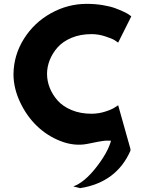

<svg xmlns="http://www.w3.org/2000/svg" viewBox="-20 -748 751 996"><path d="M455 -158Q491 -158 525.5 -169Q560 -180 576 -191L593 -202L659 33Q658 30 653 25Q655 29 657 33Q585 198 396 228L360 219Q417 199 478 121.5Q539 44 556 -18Q541 -18 535.5 -18.5Q530 -19 512.5 -16.5Q495 -14 487.5 -12.5Q480 -11 460.5 -7Q441 -3 430 -1Q364 11 294.5 -16Q225 -43 171.5 -94.5Q118 -146 84 -218.5Q50 -291 50 -363Q51 -462 104 -546.5Q157 -631 244.5 -679.5Q332 -728 430 -728Q473 -728 512.5 -721.5Q552 -715 577.5 -705.5Q603 -696 623 -686.5Q643 -677 652 -670L661 -663L593 -527Q586 -532 574.5 -539.5Q563 -547 527 -559Q491 -571 455 -571Q397 -571 351.5 -552Q306 -533 279 -502.5Q252 -472 238 -436.5Q224 -401 224 -365Q224 -328 238 -292.5Q252 -257 279 -226.5Q306 -196 351.5 -177Q397 -158 455 -158ZM659 33H660Z"/></svg>

Font: Hussar
Style: BoldWeb
Weight: 700
Foundry: Cannot Into Space Fonts
Version: Version 2.00